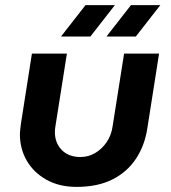

<svg xmlns="http://www.w3.org/2000/svg" viewBox="-20 -720 668 752"><path d="M603 -510 557 -217Q547 -151 513 -99Q479 -47 421 -17.5Q363 12 280 12Q212 12 162 -16Q112 -44 85 -90.5Q58 -137 58 -194Q58 -203 59.5 -214.5Q61 -226 62 -236L105 -510H242L197 -225Q196 -219 195.5 -213.5Q195 -208 195 -203Q195 -160 222 -132.5Q249 -105 295 -105Q326 -105 352.5 -120.5Q379 -136 397.5 -163Q416 -190 421 -225L466 -510ZM397 -577 493 -700H608L512 -577ZM219 -577 315 -700H430L334 -577Z"/></svg>

Font: MuseoModerno Thin SemiBold
Style: Italic
Weight: 600
Italic angle: -9°
Version: Version 1.003